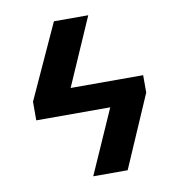

<svg xmlns="http://www.w3.org/2000/svg" viewBox="-81 -802 815 876"><g transform="rotate(-10 326.0 -364.0)"><path d="M385.7 -727.6 248.9 -414.8H584.9V-334.2L440 0H280.5L411.6 -296.5H68.9V-382.8L226.6 -727.6Z"/></g></svg>

Font: Inter Zeller
Style: Bold
Weight: 700
Designer: Rasmus Andersson; Joe Bland
Foundry: zeller
Version: Version 3.015;git-dec3a8cb1